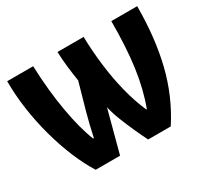

<svg xmlns="http://www.w3.org/2000/svg" viewBox="-144 -923 1208 1132"><g transform="rotate(-30 459.5 -357.0)"><path d="M208 0Q167 -65 132 -149Q97 -233 71 -328Q45 -423 31 -521Q17 -619 17 -713H194Q200 -544 225 -401.5Q250 -259 287 -167H292Q300 -204 310 -246Q320 -288 330 -324L382 -508Q374 -558 368 -608.5Q362 -659 360 -714H538Q540 -618 552 -519Q564 -420 587 -328Q610 -236 644 -159H648Q689 -269 707.5 -401Q726 -533 726 -713H902Q902 -499 859 -324Q816 -149 719 0H565Q546 -38 523.5 -87.5Q501 -137 480.5 -189Q460 -241 450 -286L374 0Z"/></g></svg>

Font: Noto Sans Disp ExtBd
Style: Regular
Weight: 800
Designer: Monotype Design Team
Foundry: Monotype Imaging Inc.
Version: Version 2.000;GOOG;noto-source:20170915:90ef993387c0; ttfaut